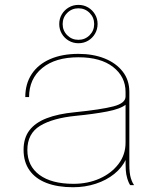

<svg xmlns="http://www.w3.org/2000/svg" viewBox="-20 -758 636 786"><path d="M279 8.5Q216 8.5 170.5 -9Q125 -26.5 100.8 -60.8Q76.5 -95 76.5 -145Q76.5 -193 100.5 -224.5Q124.5 -256 171.2 -274Q218 -292 286 -298.5Q394.5 -309.5 444.2 -322.5Q494 -335.5 494 -363Q494 -367.5 494 -372.2Q494 -377 494 -381.5Q494 -444 443 -483.8Q392 -523.5 301 -523.5Q206.5 -523.5 152.8 -479.5Q99 -435.5 99 -360.5H83.5Q83.5 -415 109.8 -454.8Q136 -494.5 185 -516Q234 -537.5 301 -537.5Q361 -537.5 408 -518.8Q455 -500 482.2 -465.2Q509.5 -430.5 509.5 -381.5Q509.5 -371.5 509.5 -361Q509.5 -350.5 509.5 -340.5V-82Q509.5 -66.5 511 -52.8Q512.5 -39 515.5 -29Q519.5 -16.5 523.2 -9.5Q527 -2.5 529 0H513.5Q511.5 -1.5 508 -8.8Q504.5 -16 501 -27.5Q496 -44.5 495 -61Q494 -77.5 494 -110L496 -106.5Q480 -72 447.8 -46Q415.5 -20 372 -5.8Q328.5 8.5 279 8.5ZM280.5 -5.5Q339.5 -5.5 387.8 -27Q436 -48.5 465 -86.5Q494 -124.5 494 -174V-336L496 -330.5Q473.5 -312 418.5 -301.5Q363.5 -291 292 -284Q195.5 -274.5 143.8 -242.8Q92 -211 92 -144Q92 -78.5 141.5 -42Q191 -5.5 280.5 -5.5ZM301 -595Q328 -595 346.8 -613.8Q365.5 -632.5 365.5 -659.5Q365.5 -686.5 346.8 -705.2Q328 -724 301 -724Q274 -724 255.2 -705.2Q236.5 -686.5 236.5 -659.5Q236.5 -632.5 255.2 -613.8Q274 -595 301 -595ZM301 -581Q279.5 -581 261.5 -591.5Q243.5 -602 233 -620Q222.5 -638 222.5 -659.5Q222.5 -681.5 233 -699.2Q243.5 -717 261.5 -727.5Q279.5 -738 301 -738Q323 -738 340.8 -727.5Q358.5 -717 369 -699.2Q379.5 -681.5 379.5 -660Q379.5 -638 369 -620Q358.5 -602 340.8 -591.5Q323 -581 301 -581Z"/></svg>

Font: Epilogue Thin
Style: Regular
Weight: 250
Designer: Tyler Finck
Foundry: Etcetera Type Co
Version: Version 2.111